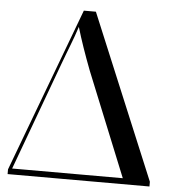

<svg xmlns="http://www.w3.org/2000/svg" viewBox="-52 -761 723 809"><g transform="rotate(5 310.0 -357.0)"><path d="M10 0H610V-20L321 -714H270L10 -20ZM27 -25 195 -481C221 -552 236 -585 255 -644C271 -590 291 -532 317 -464L495 -25Z"/></g></svg>

Font: Noto Serif Display
Style: Regular
Weight: 400
Designer: Monotype Design Team
Foundry: Monotype Imaging Inc.
Version: Version 2.009